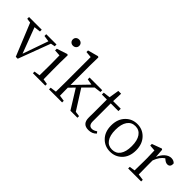

<svg xmlns="http://www.w3.org/2000/svg" viewBox="95 -1689 2604 2604"><g transform="rotate(45 1397.5 -387.0)"><path d="M252 6.8 61.5 -459 -2.9 -467.8V-502H241.2V-467.8L147.5 -457L287.1 -87.9L416 -455.1L327.1 -467.8V-502H524.4V-467.8L462.9 -456.1L289.1 6.8Z M573.2 0V-31.2L657.2 -43.9Q659.2 -151.4 659.2 -222.7V-277.3Q659.2 -377 657.2 -425.8L567.4 -431.6V-463.9L720.7 -514.6L735.4 -504.9L732.4 -366.2V-222.7Q732.4 -151.4 734.4 -43.9L811.5 -31.2V0ZM693.4 -766.6Q720.7 -766.6 738.3 -750Q755.9 -733.4 755.9 -707Q755.9 -680.7 737.8 -664.1Q719.7 -647.5 693.4 -647.5Q667 -647.5 649.4 -664.1Q631.8 -680.7 631.8 -707Q631.8 -733.4 649.4 -750Q667 -766.6 693.4 -766.6Z M882.8 0V-31.2L970.7 -43.9Q972.7 -159.2 972.7 -222.7V-709L883.8 -716.8V-747.1L1035.2 -788.1L1049.8 -779.3L1046.9 -628.9V-248L1244.1 -452.1L1158.2 -467.8V-502H1401.4V-467.8L1302.7 -455.1L1174.8 -326.2L1355.5 -41L1427.7 -31.2V0H1293L1123 -273.4L1046.9 -196.3Q1046.9 -141.6 1048.8 -43.9L1133.8 -31.2V0Z M1649.4 13.7Q1534.2 13.7 1534.2 -109.4Q1534.2 -120.1 1534.2 -142.6Q1535.2 -172.9 1535.2 -194.3V-457H1439.5V-493.2L1539.1 -504.9L1562.5 -649.4H1616.2L1610.4 -502H1756.8V-457H1609.4V-113.3Q1609.4 -31.2 1672.9 -31.2Q1707 -31.2 1747.1 -59.6L1766.6 -35.2Q1723.6 13.7 1649.4 13.7Z M1899.4 -51.8Q1824.2 -124 1824.2 -249.5Q1824.2 -375 1899.4 -449.2Q1966.8 -515.6 2064.5 -515.6Q2161.1 -515.6 2228.5 -449.2Q2303.7 -375 2303.7 -249.5Q2303.7 -124 2229.5 -51.8Q2162.1 13.7 2064 13.7Q1965.8 13.7 1899.4 -51.8ZM2179.7 -82Q2221.7 -140.6 2221.7 -249Q2221.7 -357.4 2180.2 -417Q2138.7 -476.6 2064.5 -476.6Q1990.2 -476.6 1948.7 -417Q1907.2 -357.4 1907.2 -249Q1907.2 -140.6 1949.2 -82Q1989.3 -25.4 2064 -25.4Q2138.7 -25.4 2179.7 -82Z M2400.4 0V-31.2L2480.5 -43Q2483.4 -125 2483.4 -222.7V-276.4Q2483.4 -334 2479.5 -414.1Q2479.5 -420.9 2479.5 -424.8L2392.6 -431.6V-462.9L2533.2 -514.6L2546.9 -504.9L2556.6 -377Q2583 -441.4 2626 -478.5Q2668.9 -515.6 2715.8 -515.6Q2740.2 -515.6 2761.2 -505.9Q2782.2 -496.1 2790 -480.5Q2790 -414.1 2735.4 -414.1Q2706.1 -414.1 2672.9 -442.4L2659.2 -454.1Q2593.8 -411.1 2557.6 -311.5V-222.7Q2557.6 -153.3 2559.6 -43.9L2649.4 -31.2V0Z"/></g></svg>

Font: Bpmf Zihi Box R
Style: R
Weight: 400
Foundry: But Ko
Version: Version 1.320